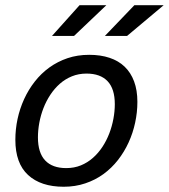

<svg xmlns="http://www.w3.org/2000/svg" viewBox="-20 -710 650 739"><path d="M225.1 8.8Q137.2 8.8 88.1 -36.4Q39.1 -81.5 39.1 -171.9Q39.1 -212.4 47.6 -252.2Q56.2 -292 72.8 -328.4Q89.4 -364.7 113.8 -396Q138.2 -427.2 169.9 -450.2Q201.7 -473.1 240 -486.1Q278.3 -499 323.2 -499Q367.2 -499 401.6 -487.5Q436 -476.1 459.7 -453.4Q483.4 -430.7 496.1 -396.7Q508.8 -362.8 508.8 -317.9Q508.8 -277.8 500.2 -238Q491.7 -198.2 475.1 -161.9Q458.5 -125.5 434.1 -94.2Q409.7 -63 378.2 -40Q346.7 -17.1 308.1 -4.2Q269.5 8.8 225.1 8.8ZM421.9 -309.1Q421.9 -368.2 394 -397.5Q366.2 -426.8 313 -426.8Q282.7 -426.8 256.8 -416.3Q231 -405.8 210.2 -387.5Q189.5 -369.1 173.6 -345Q157.7 -320.8 147.2 -293.7Q136.7 -266.6 131.3 -237.5Q126 -208.5 126 -181.2Q126 -122.1 153.8 -92.5Q181.6 -63 234.9 -63Q265.6 -63 291.3 -73.5Q316.9 -84 337.6 -102.3Q358.4 -120.6 374.3 -144.8Q390.1 -168.9 400.6 -196.3Q411.1 -223.6 416.5 -252.7Q421.9 -281.7 421.9 -309.1ZM389.2 -689.9 265.1 -571.8H180.2L286.1 -689.9ZM609.9 -689.9 469.2 -571.8H383.8L497.1 -689.9ZM0 -490.2Z"/></svg>

Font: Code New Roman
Style: Italic
Weight: 400
Italic angle: -11°
Monospace: yes
Designer: Sam Radian
Foundry: Code New Roman
Version: Version 1.508 October 19, 2014